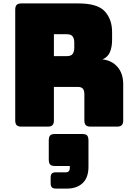

<svg xmlns="http://www.w3.org/2000/svg" viewBox="-20 -740 783 1122"><path d="M295 -540V-412H370Q396 -412 405 -425.5Q414 -439 414 -459V-493Q414 -513 405 -526.5Q396 -540 370 -540ZM259 0H105Q86 0 77.5 -8.5Q69 -17 69 -36V-684Q69 -703 77.5 -711.5Q86 -720 105 -720H438Q550 -720 592.5 -673.5Q635 -627 635 -553V-507Q635 -465 622.5 -435.5Q610 -406 579 -393Q633 -387 666.5 -349Q700 -311 700 -248V-36Q700 -17 691.5 -8.5Q683 0 664 0H509Q490 0 481.5 -8.5Q473 -17 473 -36V-189Q473 -211 464.5 -221.5Q456 -232 435 -232H295V-36Q295 -17 286.5 -8.5Q278 0 259 0ZM372 362H306Q290 362 283 354.5Q276 347 276 331V297Q276 281 283 274Q290 267 306 267H365Q376 267 382 260.5Q388 254 388 243V230H302Q281 230 273 221.5Q265 213 265 191V82Q265 60 273 51.5Q281 43 302 43H460Q481 43 489 51.5Q497 60 497 82V234Q497 298 463 330Q429 362 372 362Z"/></svg>

Font: Bungee
Style: Regular
Weight: 400
Designer: David Jonathan Ross
Foundry: David Jonathan Ross
Version: Version 1.001;PS 1.0;hotconv 1.0.72;makeotf.lib2.5.5900